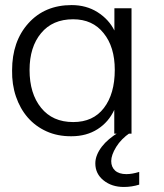

<svg xmlns="http://www.w3.org/2000/svg" viewBox="-20 -534 657 767"><path d="M474.6 212.9Q426.3 212.9 393.6 186.5Q360.8 160.2 360.8 118.7Q360.8 101.6 367.7 84.7Q374.5 67.9 386.7 52Q398.9 36.1 416 21.7Q433.1 7.3 453.6 -4.9L499.5 -3.4Q464.4 20.5 444.3 52.7Q424.3 85.4 424.3 109.4Q424.3 133.3 439.9 147.5Q455.6 161.6 484.9 161.6Q507.3 161.6 536.1 152.8V203.6Q506.3 212.9 474.6 212.9ZM272.5 -46.4Q352.1 -46.4 395 -102.5Q438.5 -159.2 438.5 -254.9Q438.5 -346.7 394 -401.4Q350.1 -457 272 -457Q189.9 -457 144 -401.4Q98.1 -346.2 98.1 -254.4Q98.1 -160.2 144 -103.5Q189.9 -46.4 272.5 -46.4ZM265.1 10.3Q210 10.7 165.8 -9.3Q121.6 -29.3 90.8 -64.7Q60.1 -100.1 43.7 -148.4Q27.3 -196.8 28.3 -252.9Q28.3 -368.7 93.3 -440.9Q158.7 -513.7 266.1 -513.7Q324.7 -513.7 369.6 -485.4Q415 -456.5 437 -412.1V-501H505.4V0H436.5V-95.2Q414.1 -46.4 369.9 -18.1Q325.7 10.3 265.1 10.3Z"/></svg>

Font: Ride Light
Style: Regular
Weight: 300
Version: Version 3.000